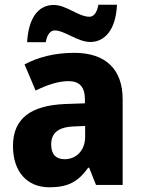

<svg xmlns="http://www.w3.org/2000/svg" viewBox="-20 -784 603 814"><path d="M95 -605H174C180 -642 197 -655 212 -655C254 -655 309 -606 363 -606C423 -606 471 -656 476 -764H397C391 -728 376 -713 359 -713C313 -713 261 -763 208 -763C136 -763 100 -698 95 -605ZM295 -560C213 -560 142 -542 84 -511L131 -400C181 -425 229 -440 271 -440C316 -440 340 -416 340 -363V-346L256 -343C111 -337 35 -282 35 -165C35 -57 94 10 189 10C271 10 312 -15 354 -73H358L387 0H500V-363C500 -493 425 -560 295 -560ZM296 -248 341 -250V-204C341 -146 303 -109 254 -109C219 -109 197 -128 197 -171C197 -218 224 -246 296 -248Z"/></svg>

Font: Noto Sans Arabic UI SmCn XBd
Style: Regular
Weight: 800
Width: 4
Designer: Monotype Design Team, Nadine Chahine and Nizar Qandah
Foundry: Monotype Imaging Inc.
Version: Version 2.010